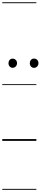

<svg xmlns="http://www.w3.org/2000/svg" viewBox="-25 -1246 360 1698"><path d="M275.5 -646Q259.5 -646 249 -658Q238.5 -670 238.5 -687.5Q238.5 -703.5 248.5 -715.8Q258.5 -728 275.5 -728Q292 -728 303.5 -717Q315 -706 315 -687.5Q315 -670.5 303.8 -658.2Q292.5 -646 275.5 -646ZM86 -646.5Q70.5 -646.5 60.2 -658.5Q50 -670.5 50 -687.5Q50 -703.5 60 -715.5Q70 -727.5 86 -727.5Q102.5 -727.5 114 -716.5Q125.5 -705.5 125.5 -687.5Q125.5 -670.5 114.5 -658.5Q103.5 -646.5 86 -646.5ZM275.5 -646Q259.5 -646 249 -658Q238.5 -670 238.5 -687.5Q238.5 -703.5 248.5 -715.8Q258.5 -728 275.5 -728Q292 -728 303.5 -717Q315 -706 315 -687.5Q315 -670.5 303.8 -658.2Q292.5 -646 275.5 -646ZM86 -646.5Q70.5 -646.5 60.2 -658.5Q50 -670.5 50 -687.5Q50 -703.5 60 -715.5Q70 -727.5 86 -727.5Q102.5 -727.5 114 -716.5Q125.5 -705.5 125.5 -687.5Q125.5 -670.5 114.5 -658.5Q103.5 -646.5 86 -646.5ZM-5 424.5H296.5V432.5H-5ZM-5 -16H296.5V0H-5ZM-5 -501.5H296.5V-493.5H-5ZM-5 -1226H296.5V-1218H-5Z"/></svg>

Font: Edu AU VIC WA NT Guides
Style: Regular
Weight: 400
Designer: Tina and Corey Anderson, Eben Sorkin, Mirko Velimirovic
Foundry: Google for Education
Version: Version 1.001